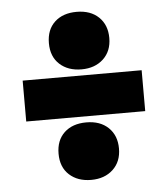

<svg xmlns="http://www.w3.org/2000/svg" viewBox="-48 -742 635 725"><g transform="rotate(-5 269.0 -379.5)"><path d="M269 -480.5Q218 -480.5 186.2 -509.5Q154.5 -538.5 154.5 -589.5Q154.5 -640.5 185.5 -669.5Q216.5 -698.5 269 -698.5Q321.5 -698.5 352.5 -668.8Q383.5 -639 383.5 -589.5Q383.5 -540 351.8 -510.2Q320 -480.5 269 -480.5ZM43.5 -302.5V-457.5H494.5V-302.5ZM269 -61.5Q218 -61.5 186.2 -90.5Q154.5 -119.5 154.5 -170.5Q154.5 -221.5 185.5 -250.5Q216.5 -279.5 269 -279.5Q321.5 -279.5 352.5 -249.8Q383.5 -220 383.5 -170.5Q383.5 -121 351.8 -91.2Q320 -61.5 269 -61.5Z"/></g></svg>

Font: Encode Sans Semi Condensed Black
Style: Regular
Weight: 900
Width: 4
Designer: Multiple Designers
Foundry: Impallari Type
Version: Version 3.000; ttfautohint (v1.8.3) -l 8 -r 50 -G 200 -x 14 